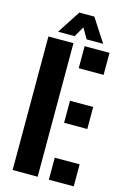

<svg xmlns="http://www.w3.org/2000/svg" viewBox="-144 -1045 732 1111"><g transform="rotate(15 222.0 -490.0)"><path d="M50 0V-800H200V0ZM267 -668V-800H416V-668ZM267 -341V-473H406V-341ZM267 0V-132H416V0ZM97 -841 187 -980H277L367 -841H268L232 -903L196 -841Z"/></g></svg>

Font: Big Shoulders Stencil Text Black
Style: Regular
Weight: 900
Designer: Patric King
Foundry: XO Type Co
Version: Version 1.000